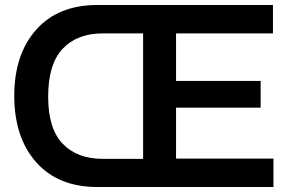

<svg xmlns="http://www.w3.org/2000/svg" viewBox="-20 -749 1164 769"><path d="M370.1 0Q212.9 0 125 -99.1Q37.1 -198.2 37.1 -365.2Q37.1 -531.2 125 -630.1Q212.9 -729 370.1 -729H1073.2V-615.2H685.1V-424.8H1023.9V-317.9H685.1V-113.8H1075.2V0ZM172.9 -361.8Q172.9 -233.9 231 -173.3Q289.1 -112.8 391.1 -112.8H553.2V-615.2H391.1Q289.1 -615.2 231 -553.7Q172.9 -492.2 172.9 -361.8Z"/></svg>

Font: Lumene Sans
Style: Bold
Weight: 600
Designer: Deni Anggara
Version: Version 1.003;Glyphs 3.1.2 (3151)